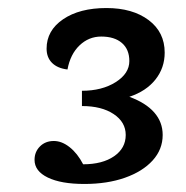

<svg xmlns="http://www.w3.org/2000/svg" viewBox="-20 -730 464 478"><path d="M190 -272Q132 -272 99 -288Q66 -304 66 -332Q66 -352 79.5 -365.5Q93 -379 114 -379Q134 -379 153.5 -363.5Q173 -348 187 -321Q235 -321 264 -341Q293 -361 293 -394Q293 -426 263 -446Q233 -466 184 -466V-504Q234 -504 268 -525.5Q302 -547 302 -578Q302 -607 283.5 -623Q265 -639 232 -639Q201 -639 178 -617Q155 -595 148 -557Q123 -560 109.5 -573.5Q96 -587 96 -609Q96 -654 137 -682Q178 -710 245 -710Q310 -710 350 -680Q390 -650 390 -599Q390 -561 367 -532Q344 -503 302 -489Q343 -474 364 -450Q385 -426 385 -394Q385 -358 360 -330.5Q335 -303 291 -287.5Q247 -272 190 -272Z"/></svg>

Font: Lemonada
Style: Regular
Weight: 400
Designer: Mohamed Gaber (Arabic), Eduardo Tunni (Latin)
Foundry: Kief Type Foundry
Version: Version 4.005